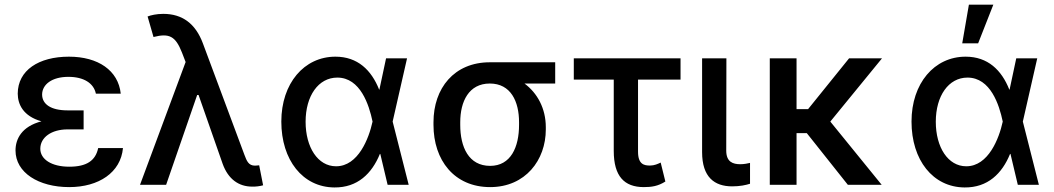

<svg xmlns="http://www.w3.org/2000/svg" viewBox="-20 -797 4547 828"><path d="M46.9 -148.1C46.9 -52.6 146.3 9.9 278.4 9.9C406.2 9.9 500.7 -53.3 510.3 -158.4H403.4C392 -104.4 354 -78.1 278.8 -78.1C201.7 -78.1 153.8 -110.4 153.8 -155.5C153.8 -204.9 202.4 -239 271.3 -239H340.6V-321H271.3C198.9 -321 161.9 -348 161.6 -389.2C161.9 -433.2 204.5 -465.6 274.9 -465.6C341.3 -465.6 384.2 -438.2 393.5 -393.1H500.7C490.1 -493.3 403.1 -552.6 277.3 -552.6C147 -552.6 56.8 -494 56.5 -393.1C56.8 -346.9 79.9 -296.2 158.7 -273.8C73.2 -251.4 46.9 -197.4 46.9 -148.1Z M1067.8 7.8C1083.1 8.2 1100.9 6 1114.7 2.1L1097.7 -84.2C1093.8 -83.8 1084.9 -82.7 1079.5 -82.7C1051.8 -82.7 1044 -103 1034.1 -129.3L854.8 -610.4C823.2 -695 766.3 -737.2 684.3 -737.2C655.2 -737.2 630.3 -731.5 616.5 -725.9L642 -637.4C709.9 -654.8 736.9 -641 764.6 -570.7L780.5 -529.5L583.8 0H696.4L830.3 -387.4H836.3L940.3 -90.2C964.1 -24.5 1009.2 7.8 1067.8 7.8Z M1421.9 11.4C1522 12.4 1583.8 -48.7 1618.3 -133.2H1620L1651.6 0H1742.5L1673.3 -272.7L1735.4 -545.5H1644.9L1616.1 -410.5H1615.1C1581.7 -494.7 1522.4 -552.6 1426.5 -552.6C1291.5 -552.6 1193.2 -437.5 1193.2 -272.7C1193.2 -106.9 1285.2 10.3 1421.9 11.4ZM1297.9 -272C1297.9 -383.5 1353 -462.4 1434.7 -462.4C1534.1 -462.4 1571.7 -344.1 1586.3 -274.1L1586.6 -272.7L1586.3 -271.3C1571 -201 1525.2 -79.9 1429.3 -79.9C1350.5 -79.9 1297.9 -161.9 1297.9 -272Z M1849.4 -269.9V-258.5C1849.4 -106.2 1938.9 9.9 2093.8 9.9C2246.1 9.9 2333.8 -106.9 2333.8 -238.6V-248.6C2333.8 -328.8 2297.6 -395.6 2241.8 -436.8H2374.3V-528.4H2092.3C1938.6 -528.4 1849.4 -416.5 1849.4 -269.9ZM1964.8 -258.5V-269.9C1964.8 -359.4 2001.8 -436.8 2092.3 -436.8C2182.9 -436.8 2218.4 -359.4 2218.4 -269.9V-258.5C2218.4 -162.6 2182.9 -81.7 2093.8 -81.7C2001.1 -81.7 1964.8 -162.6 1964.8 -258.5Z M2914.8 -545.5H2454.5V-453.8H2626.8V-146.3C2626.8 -36.6 2672.6 9.9 2756.4 9.9C2789.8 9.9 2817.5 6 2849.4 -14.2L2829.2 -95.9C2817.1 -90.2 2802.2 -83.1 2783.4 -83.1C2758.5 -83.1 2731.5 -87.4 2731.5 -143.1V-453.8H2914.8Z M3007.8 -545.5V-141C3007.8 -33 3061.1 6.7 3137.4 6.7C3171.2 6.7 3196.7 1.1 3214.5 -4.6V-94.5C3206.3 -92.3 3188.6 -88.8 3172.9 -88.8C3140.6 -88.8 3112.2 -98.4 3111.9 -147L3112.6 -545.5Z M3415.1 -545.5H3299.7V0H3415.1V-223H3459.2L3636.4 0H3782.3L3560.7 -272.7L3783.7 -545.5H3641.7L3464.8 -326.3H3415.1Z M4139.6 11.4C4239.7 12.4 4301.5 -48.7 4335.9 -133.2H4337.7L4369.3 0H4460.2L4391 -272.7L4453.1 -545.5H4362.6L4333.8 -410.5H4332.7C4299.4 -494.7 4240.1 -552.6 4144.2 -552.6C4009.2 -552.6 3910.9 -437.5 3910.9 -272.7C3910.9 -106.9 4002.8 10.3 4139.6 11.4ZM4015.6 -272C4015.6 -383.5 4070.7 -462.4 4152.3 -462.4C4251.8 -462.4 4289.4 -344.1 4304 -274.1L4304.3 -272.7L4304 -271.3C4288.7 -201 4242.9 -79.9 4147 -79.9C4068.2 -79.9 4015.6 -161.9 4015.6 -272ZM4129.6 -610.1H4198.2L4263.8 -777H4158.4Z"/></svg>

Font: Magic Ui Pro Medium
Style: Regular
Weight: 500
Designer: Stefan Endress, Andreas Faust
Version: Version 1.000;FEAKit 1.0